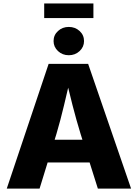

<svg xmlns="http://www.w3.org/2000/svg" viewBox="-20 -1100 804 1120"><path d="M19.5 0 263.7 -727.5H494.1L744.6 0H550.8L450.2 -318.4Q425.8 -397.9 403.1 -486.1Q380.4 -574.2 357.4 -670.4H397Q374.5 -574.2 353.5 -485.8Q332.5 -397.5 309.1 -318.4L210.9 0ZM185.5 -152.3V-284.7H578.6V-152.3ZM381.3 -777.8Q344.2 -777.8 318.4 -802Q292.5 -826.2 292.5 -860.4Q292.5 -895.5 318.4 -919.2Q344.2 -942.9 381.3 -942.9Q418.5 -942.9 444.3 -919.2Q470.2 -895.5 470.2 -860.4Q470.2 -826.2 444.3 -802Q418.5 -777.8 381.3 -777.8ZM524.9 -1079.6V-994.6H237.8V-1079.6Z"/></svg>

Font: Inter 17pt ExtraBold
Style: Regular
Weight: 800
Version: Version 4.001;git-66647c0bb